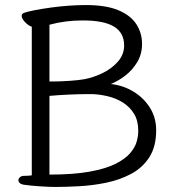

<svg xmlns="http://www.w3.org/2000/svg" viewBox="-20 -731 690 761"><path d="M106 -625Q93 -629 79.5 -643Q66 -657 66 -668Q66 -676 73 -679Q88 -685 117 -690.5Q146 -696 181.5 -701Q217 -706 253.5 -708.5Q290 -711 320 -711Q400 -711 449 -690.5Q498 -670 520.5 -635Q543 -600 543 -557Q543 -516 523.5 -484Q504 -452 475.5 -430.5Q447 -409 419 -398Q467 -393 508 -368.5Q549 -344 574 -304.5Q599 -265 599 -215Q599 -150 572 -108Q545 -66 500 -42Q455 -18 402 -7Q349 4 295.5 7Q242 10 198 10Q176 10 138 7.5Q100 5 73 1Q53 -3 53 -17Q53 -23 59 -28.5Q65 -34 75 -34Q82 -34 92 -34.5Q102 -35 106 -36ZM189 -408Q218 -408 255 -410.5Q292 -413 314 -417Q351 -424 387 -441.5Q423 -459 447.5 -487Q472 -515 472 -551Q472 -601 432 -625.5Q392 -650 308 -650Q238 -650 176 -633V-408ZM327 -358Q293 -358 251 -356Q209 -354 176 -351V-39Q271 -39 334.5 -50.5Q398 -62 436.5 -81Q475 -100 495 -123Q515 -146 521.5 -169Q528 -192 528 -212Q528 -253 511 -280.5Q494 -308 466.5 -325Q439 -342 407 -349.5Q375 -357 346 -358Z"/></svg>

Font: Moon Stars Kai T
Style: Regular
Weight: 400
Designer: GuiWonder
Version: Version 1.101